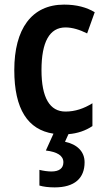

<svg xmlns="http://www.w3.org/2000/svg" viewBox="-20 -573 456 833"><path d="M347 131C347 84 314 53 262 42L277 9C316 6 351 -6 381 -26V-125C344 -102 306 -89 264 -89C196 -89 160 -149 160 -269C160 -391 195 -454 264 -454C294 -454 326 -444 358 -428L391 -520C356 -541 313 -553 258 -553C117 -553 42 -447 42 -269C42 -99 101 -10 212 7L179 80C228 86 255 102 255 131C255 157 237 171 203 171C187 171 167 168 151 164V232C168 237 190 240 217 240C304 240 347 200 347 131Z"/></svg>

Font: Noto Sans Armenian Condensed SemiBold
Style: Regular
Weight: 600
Width: 3
Designer: Monotype Design Team
Foundry: Monotype Imaging Inc.
Version: Version 2.008